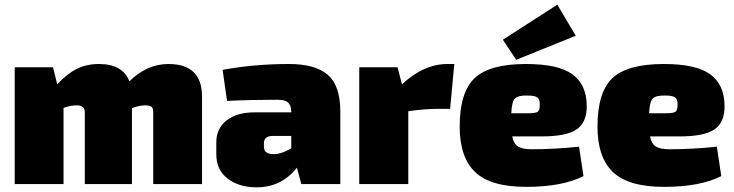

<svg xmlns="http://www.w3.org/2000/svg" viewBox="-20 -788 3143 822"><path d="M207 -500 225 -427Q268 -473 309.5 -493.5Q351 -514 404 -514Q505 -514 534 -440Q609 -514 701 -514Q845 -514 845 -374V0H636V-307Q636 -324 629 -330.5Q622 -337 603 -337Q576 -337 545 -325V0H343V-307Q343 -337 309 -337Q283 -337 252 -326V0H43V-500Z M952 -356 933 -489Q1069 -514 1218 -514Q1329 -514 1383 -468Q1437 -422 1437 -310V0H1270L1251 -70Q1185 14 1078 14Q1004 14 955 -23Q906 -60 906 -128V-178Q906 -238 950 -272.5Q994 -307 1071 -307H1227V-311Q1226 -338 1213 -349.5Q1200 -361 1168 -361Q1058 -361 952 -356ZM1110 -175V-159Q1110 -128 1152 -128Q1185 -128 1227 -153V-206H1148Q1110 -206 1110 -175Z M1925 -514 1907 -322H1854Q1801 -322 1728 -312V0H1518V-500H1682L1701 -427Q1794 -514 1896 -514Z M2190 -532 2133 -618 2366 -768 2445 -635ZM2298 -204H2173Q2179 -173 2197.5 -161Q2216 -149 2256 -149Q2354 -149 2459 -160L2478 -34Q2387 12 2233 12Q2080 12 2014 -51.5Q1948 -115 1948 -246Q1948 -393 2012 -453.5Q2076 -514 2232 -514Q2370 -514 2430.5 -470Q2491 -426 2492 -336Q2493 -265 2449.5 -234.5Q2406 -204 2298 -204ZM2169 -303H2239Q2273 -303 2282 -309.5Q2291 -316 2291 -341Q2291 -364 2279.5 -371.5Q2268 -379 2238 -379Q2198 -380 2184.5 -366Q2171 -352 2169 -303Z M2888 -204H2763Q2769 -173 2787.5 -161Q2806 -149 2846 -149Q2944 -149 3049 -160L3068 -34Q2977 12 2823 12Q2670 12 2604 -51.5Q2538 -115 2538 -246Q2538 -393 2602 -453.5Q2666 -514 2822 -514Q2960 -514 3020.5 -470Q3081 -426 3082 -336Q3083 -265 3039.5 -234.5Q2996 -204 2888 -204ZM2759 -303H2829Q2863 -303 2872 -309.5Q2881 -316 2881 -341Q2881 -364 2869.5 -371.5Q2858 -379 2828 -379Q2788 -380 2774.5 -366Q2761 -352 2759 -303Z"/></svg>

Font: Exo 2.0 Black
Style: Regular
Weight: 900
Designer: Natanael Gama
Version: Version 1.001;PS 001.001;hotconv 1.0.70;makeotf.lib2.5.58329